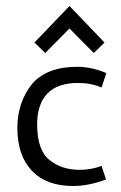

<svg xmlns="http://www.w3.org/2000/svg" viewBox="-20 -612 403 641"><path d="M38 0ZM38 -185Q38 -271 88 -333Q138 -389 237 -389Q286 -389 335 -368L319 -320Q284 -335 240 -335Q172 -335 138 -299.5Q104 -264 104 -197Q104 -111 145 -78Q186 -45 246 -45Q284 -45 319 -58L334 -13Q276 9 224 9Q135 9 86.5 -42Q38 -93 38 -185ZM293 -435 212 -517 131 -435 95 -470 212 -592 329 -470Z"/></svg>

Font: Cambay Devanagari
Style: Regular
Weight: 400
Designer: Pooja Saxena
Foundry: Pooja Saxena
Version: Version 1.180;PS 001.180;hotconv 1.0.70;makeotf.lib2.5.58329